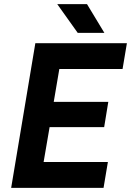

<svg xmlns="http://www.w3.org/2000/svg" viewBox="-20 -909 634 929"><path d="M34 0 151 -700H594L573 -575H267L240 -416H504L484 -294H220L191 -125H502L481 0ZM356 -750 257 -889H401L485 -750Z"/></svg>

Font: Figtree
Style: Bold Italic
Weight: 700
Italic angle: -9.5°
Foundry: Erik Kennedy
Version: Version 2.001;gftools[0.9.30]